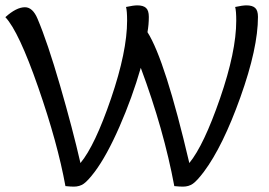

<svg xmlns="http://www.w3.org/2000/svg" viewBox="-40 -693 1002 716"><path d="M837 -667Q865 -673 879 -673Q901 -673 911.5 -663.5Q922 -654 922 -630Q922 -514 856.5 -330.5Q791 -147 720 -52Q695 -19 679.5 -8Q664 3 642 3Q630 3 610 1Q571 -209 485 -440Q453 -329 405.5 -220.5Q358 -112 313 -52Q288 -19 272.5 -8Q257 3 235 3Q224 3 204 1Q175 -159 102.5 -367.5Q30 -576 -20 -629Q21 -666 53 -666Q82 -666 100 -623Q137 -536 184 -374Q231 -212 260 -85Q314 -150 374 -325.5Q434 -501 434 -616Q434 -652 430 -667Q458 -673 472 -673Q494 -673 504.5 -663.5Q515 -654 515 -630Q515 -601 510 -573Q576 -469 666 -85Q720 -151 780.5 -326Q841 -501 841 -616Q841 -652 837 -667Z"/></svg>

Font: Overlock SC
Style: Regular
Weight: 400
Designer: Dario Muhafara
Foundry: Dario Manuel Muhafara
Version: Version 1.001